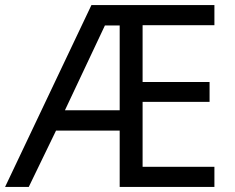

<svg xmlns="http://www.w3.org/2000/svg" viewBox="-21 -734 922 754"><path d="M821 0V-79H539V-334H802V-412H539V-635H821V-714H338L-1 0H92L199 -221H449V0ZM234 -301 391 -634H449V-301Z"/></svg>

Font: Noto Sans Caucasian Albanian
Style: Regular
Weight: 400
Designer: Monotype Design Team
Foundry: Monotype Imaging Inc.
Version: Version 2.005